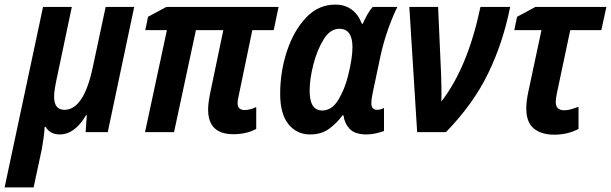

<svg xmlns="http://www.w3.org/2000/svg" viewBox="-65 -574 2654 834"><path d="M81 240 117 72Q121 49 124.5 23.5Q128 -2 129 -23H133Q153 10 194 10Q260 10 309 -74H312L307 0H403L518 -544H394L338 -282Q299 -97 215 -97Q170 -97 170 -154Q170 -177 179 -221L247 -544H122L-45 240Z M1048 -14V-109Q1020 -96 998 -96Q967 -96 967 -126Q967 -138 972 -159L1031 -443H1124L1145 -544H658L578 -501L566 -443H660L565 0H691L786 -443H905L847 -165Q839 -125 839 -98Q839 9 949 9Q1005 9 1048 -14Z M1423 -73H1427Q1431 -39 1453.5 -14.5Q1476 10 1528 10Q1548 10 1569 5Q1590 0 1603 -5V-105Q1588 -97 1573 -97Q1548 -97 1548 -126Q1548 -142 1553 -166L1588 -332Q1602 -395 1622 -450.5Q1642 -506 1661 -544H1554Q1542 -531 1530.5 -510.5Q1519 -490 1511 -471H1507Q1474 -554 1391 -554Q1318 -554 1264.5 -497.5Q1211 -441 1181.5 -352Q1152 -263 1152 -166Q1152 -79 1188 -34.5Q1224 10 1282 10Q1330 10 1363 -13.5Q1396 -37 1423 -73ZM1280 -180Q1280 -230 1296 -293Q1312 -356 1340.5 -402.5Q1369 -449 1409 -449Q1466 -449 1466 -369Q1466 -321 1447 -245Q1433 -188 1405 -141Q1377 -94 1334 -94Q1280 -94 1280 -180Z M1872 0Q1990 -121 2055 -254.5Q2120 -388 2151 -544H2022Q1967 -281 1852 -133Q1853 -159 1852.5 -190Q1852 -221 1851 -251L1838 -544H1713L1747 0Z M2448 -14V-110Q2431 -104 2416 -99.5Q2401 -95 2386 -95Q2349 -95 2349 -131Q2349 -145 2354 -169L2412 -443H2547L2569 -544H2261L2181 -501L2169 -443H2287L2230 -176Q2221 -134 2221 -103Q2221 -43 2253.5 -16Q2286 11 2342 11Q2401 11 2448 -14Z"/></svg>

Font: Noto Sans UI SemiCondensed
Style: Bold Italic
Weight: 700
Width: 4
Designer: Monotype Design Team
Foundry: Monotype Imaging Inc.
Version: 1.001